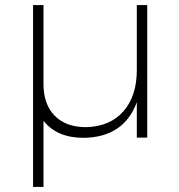

<svg xmlns="http://www.w3.org/2000/svg" viewBox="-20 -541 703 755"><path d="M518 -521H559V0H518V-139Q467 -1 309 1Q204 1 151 -66V194H110V-521H151V-211Q151 -131 195 -86Q239 -41 318 -41Q412 -43 465 -103Q518 -163 518 -266Z"/></svg>

Font: Montserrat Ultra Light
Style: Regular
Weight: 200
Designer: Julieta Ulanovsky
Foundry: Julieta Ulanovsky
Version: Version 3.100;PS 003.100;hotconv 1.0.88;makeotf.lib2.5.64775